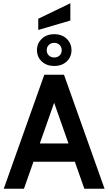

<svg xmlns="http://www.w3.org/2000/svg" viewBox="-20 -1159 665 1179"><path d="M215 -1044 412 -1139V-1033L215 -975ZM313 -754Q265.5 -754 236.2 -782Q207 -810 207 -851Q207 -892 236.2 -920.5Q265.5 -949 313 -949Q361 -949 390 -920.5Q419 -892 419 -851Q419 -810 390 -782Q361 -754 313 -754ZM267 -851Q267 -831 280 -818.5Q293 -806 313 -806Q333 -806 346 -818.5Q359 -831 359 -851Q359 -870.5 345.8 -883.2Q332.5 -896 313 -896Q293.5 -896 280.2 -883.2Q267 -870.5 267 -851ZM622 0H498L439.5 -166H185.5L127 0H3L252 -700H373ZM312.5 -528 224.5 -278H400.5Z"/></svg>

Font: Cabin
Style: Bold
Weight: 700
Designer: Pablo Impallari
Foundry: Pablo Impallari. http://www.impallari.com Igino Marini. http://www.ikern.com
Version: Version 3.001;hotconv 1.0.109;makeotfexe 2.5.65596